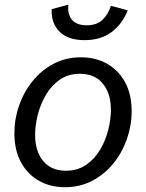

<svg xmlns="http://www.w3.org/2000/svg" viewBox="-20 -782 619 814"><path d="M254.9 11.7Q193.8 11.7 145.5 -15.4Q97.2 -42.5 69.1 -93.8Q41 -145 41 -217.3Q41 -277.3 61 -334.7Q81.1 -392.1 118.2 -438.2Q155.3 -484.4 207.3 -511.7Q259.3 -539.1 323.2 -539.1Q384.8 -539.1 433.3 -512Q481.9 -484.9 510 -433.8Q538.1 -382.8 538.1 -310.1Q538.1 -250 518.1 -192.6Q498 -135.3 460.7 -89.1Q423.3 -43 371.1 -15.6Q318.8 11.7 254.9 11.7ZM258.8 -58.1Q309.1 -58.1 345.5 -83.3Q381.8 -108.4 405 -148.2Q428.2 -188 439.2 -232.7Q450.2 -277.3 450.2 -315.9Q450.2 -386.2 415.8 -427.7Q381.3 -469.2 319.3 -469.2Q269.5 -469.2 233.4 -444.1Q197.3 -418.9 174.1 -378.9Q150.9 -338.9 139.9 -294.4Q128.9 -250 128.9 -210.9Q128.9 -140.1 163.3 -99.1Q197.8 -58.1 258.8 -58.1ZM338.9 -611.8Q268.1 -611.8 232.2 -647.9Q196.3 -684.1 199.2 -743.2L270 -762.2Q265.1 -722.7 284.7 -698.7Q304.2 -674.8 347.7 -674.8Q389.6 -674.8 413.8 -697.3Q438 -719.7 450.2 -757.3L521.5 -738.3Q499.5 -681.2 453.6 -646.5Q407.7 -611.8 338.9 -611.8Z"/></svg>

Font: Schibsted Grotesk
Style: Italic
Weight: 400
Italic angle: -12°
Designer: Bakken & Baeck AS, Henrik Kongsvoll
Foundry: Schibsted ASA
Version: Version 1.100; ttfautohint (v1.8.4.7-5d5b);gftools[0.9.25]